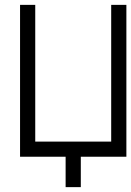

<svg xmlns="http://www.w3.org/2000/svg" viewBox="-20 -645 540 790"><path d="M250 0Q250 0 250 125H312.5Q312.5 125 312.5 0H500Q500 0 500 -625H437.5V-62.5H125V-625H62.5Q62.5 -625 62.5 0Z"/></svg>

Font: CalcUnifontExMono
Style: Regular
Weight: 500
Version: Version 15.0.06